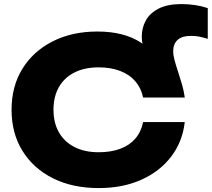

<svg xmlns="http://www.w3.org/2000/svg" viewBox="-20 -924 1059 960"><path d="M466.8 -766.4Q601 -766.4 685.3 -710.4Q769.6 -654.4 812.4 -557L752.6 -574.2Q729.8 -611 709.3 -653.8Q688.8 -696.6 688.8 -740.8Q688.8 -785.4 709.6 -822.4Q730.4 -859.4 774.3 -881.5Q818.2 -903.6 886.8 -903.6Q922.8 -903.6 956.2 -898.5Q989.6 -893.4 1018.8 -883.4V-729.6Q999.4 -735.8 979.5 -740.2Q959.6 -744.6 937 -744.6Q889.6 -744.6 867.8 -724.3Q846 -704 846 -668.4Q846 -648.2 852.5 -624Q859 -599.8 868.6 -570.8Q875.8 -547 887.1 -511.2Q898.4 -475.4 903.8 -436.2H695.6Q685.8 -483.6 656.8 -517.3Q627.8 -551 581.3 -569.1Q534.8 -587.2 473.2 -587.2Q403.2 -587.2 352.5 -561.7Q301.8 -536.2 274.6 -488.6Q247.4 -441 247.4 -375.4Q247.4 -309.8 274.6 -262.3Q301.8 -214.8 352.5 -188.8Q403.2 -162.8 473.2 -162.8Q534.8 -162.8 581.3 -180.1Q627.8 -197.4 656.8 -231.3Q685.8 -265.2 695.6 -313.8H903.8Q892.6 -215.2 835.7 -140.8Q778.8 -66.4 686 -25Q593.2 16.4 473.6 16.4Q342.8 16.4 244.8 -32.6Q146.8 -81.6 92.3 -169.7Q37.8 -257.8 37.8 -375Q37.8 -492.8 92.3 -580.6Q146.8 -668.4 243.8 -717.4Q340.8 -766.4 466.8 -766.4Z"/></svg>

Font: Unbounded
Style: Regular
Weight: 400
Designer: Luke Prowse, Jean-Baptiste Morizot, Fátima Lázaro, Florian Runge
Foundry: NaN
Version: Version 1.701;gftools[0.9.28.dev5+ged2979d]